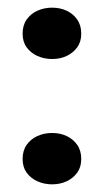

<svg xmlns="http://www.w3.org/2000/svg" viewBox="-20 -466 271 501"><path d="M116 -119Q137 -119 154 -111Q171 -103 181.5 -88Q192 -73 192 -51Q192 -30 181.5 -15.5Q171 -1 154 7Q137 15 116 15Q95 15 77.5 7Q60 -1 49.5 -15.5Q39 -30 39 -51Q39 -73 49.5 -88Q60 -103 77.5 -111Q95 -119 116 -119ZM116 -446Q137 -446 154 -438Q171 -430 181.5 -415Q192 -400 192 -378Q192 -357 181.5 -342.5Q171 -328 154 -320Q137 -312 116 -312Q95 -312 77.5 -320Q60 -328 49.5 -342.5Q39 -357 39 -378Q39 -400 49.5 -415Q60 -430 77.5 -438Q95 -446 116 -446Z"/></svg>

Font: Kalnia Medium
Style: Regular
Weight: 500
Designer: Frida Medrano
Foundry: Frida Medrano
Version: Version 1.105